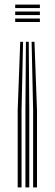

<svg xmlns="http://www.w3.org/2000/svg" viewBox="-20 -620 240 840"><path d="M118.3 -437.2H130.8L141.8 -137.9V200H124.9V-137.9ZM68.5 -437.2H80.9L74.3 -137.9V200H57.4V-137.9ZM93.4 -437.2H105.8L108.1 -137.9V200H91.2V-137.9ZM46.5 -600H154.5V-584.7H46.5ZM46.5 -538.9H154.5V-523.7H46.5ZM46.5 -569.5H154.5V-554.2H46.5Z"/></svg>

Font: Big Shoulders Inline Text SC Thin
Style: Regular
Weight: 100
Designer: Patric King
Foundry: XO Type Co
Version: Version 2.002